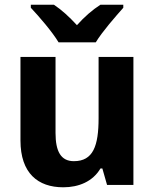

<svg xmlns="http://www.w3.org/2000/svg" viewBox="-20 -786 657 816"><path d="M504 -766H407C374 -745 339 -715 307 -679C274 -715 242 -744 209 -766H111V-753C146 -716 202 -651 229 -606H387C414 -651 472 -717 504 -753ZM547 -544H399V-284C399 -166 376 -101 294 -101C239 -101 216 -142 216 -221V-544H67V-189C67 -50 141 10 249 10C314 10 374 -14 407 -70H415L435 0H547Z"/></svg>

Font: Noto Sans Display
Style: Bold
Weight: 700
Designer: Monotype Design Team
Foundry: Monotype Imaging Inc.
Version: Version 1.900